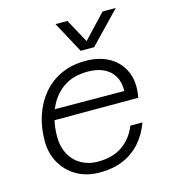

<svg xmlns="http://www.w3.org/2000/svg" viewBox="-116 -874 882 981"><g transform="rotate(-15 325.0 -383.5)"><path d="M292 12Q223 12 171 -17.5Q119 -47 89.5 -99Q60 -151 60 -215Q60 -288 81 -350.5Q102 -413 141.5 -459.5Q181 -506 237.5 -532Q294 -558 366 -558Q440 -558 493 -527.5Q546 -497 570 -440.5Q594 -384 579 -306H123L134 -360L519 -358Q521 -425 480 -463.5Q439 -502 363 -502Q283 -502 230.5 -463.5Q178 -425 152.5 -360.5Q127 -296 127 -219Q127 -168 148.5 -128Q170 -88 208.5 -66Q247 -44 296 -44Q376 -44 427.5 -80.5Q479 -117 503 -179H567Q546 -120 508 -77Q470 -34 416.5 -11Q363 12 292 12ZM268 -779H331L399 -654L517 -779H587L428 -614H357Z"/></g></svg>

Font: Azeret Mono Thin ExtraLight
Style: Italic
Weight: 250
Italic angle: -12°
Version: Version 1.002